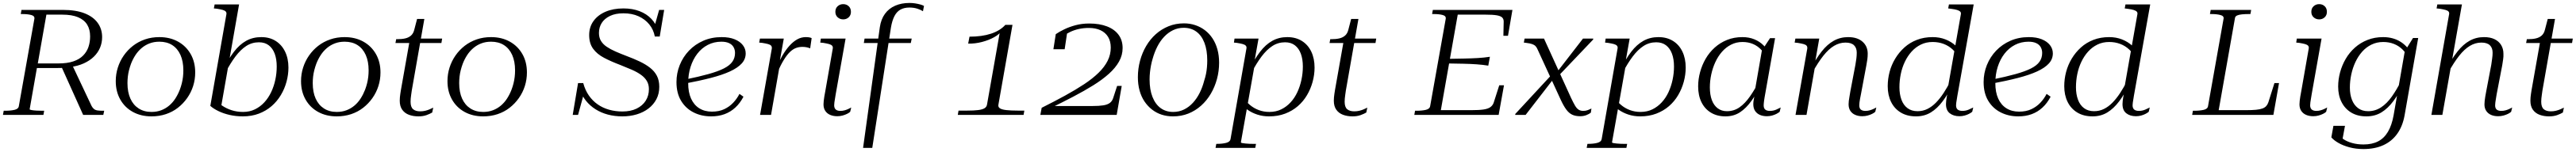

<svg xmlns="http://www.w3.org/2000/svg" viewBox="-32 -777 17379 1028"><path d="M382 -327 454 -340 586 -60Q593 -47 602.5 -39.5Q612 -32 626.5 -30Q641 -28 661 -28H671L665 0H529ZM266 -28 261 0H-12L-7 -28H3Q39 -28 65.5 -34Q92 -40 95 -59L200 -650Q203 -669 179 -675.5Q155 -682 118 -682H108L113 -710H391Q480 -710 538.5 -687Q597 -664 627 -622.5Q657 -581 657 -526Q657 -488 643 -454.5Q629 -421 601.5 -394Q574 -367 533.5 -348.5Q493 -330 439 -323Q426 -321 412.5 -319.5Q399 -318 384.5 -317.5Q370 -317 355 -317H217L168 -38Q168 -35 181.5 -32.5Q195 -30 215 -29Q235 -28 254 -28ZM388 -678H281L223 -348H362Q422 -348 463 -362Q504 -376 529 -401.5Q554 -427 565 -460Q576 -493 576 -531Q576 -578 556 -610.5Q536 -643 494.5 -660.5Q453 -678 388 -678Z M1181 -170Q1189 -191 1194.5 -213Q1200 -235 1202.5 -257Q1205 -279 1205 -301Q1205 -362 1185.5 -405.5Q1166 -449 1130 -472Q1094 -495 1043 -495Q1007 -495 977 -483.5Q947 -472 923 -451.5Q899 -431 881.5 -404Q864 -377 852 -346Q844 -324 838.5 -302.5Q833 -281 830.5 -259Q828 -237 828 -215Q828 -154 847.5 -110.5Q867 -67 903.5 -43.5Q940 -20 990 -20Q1026 -20 1056 -31.5Q1086 -43 1110 -63.5Q1134 -84 1151.5 -111.5Q1169 -139 1181 -170ZM749 -228Q749 -276 763 -320Q777 -364 803 -401.5Q829 -439 865 -467Q901 -495 946 -510.5Q991 -526 1043 -526Q1114 -526 1168.5 -496Q1223 -466 1254 -412Q1285 -358 1285 -287Q1285 -239 1271 -195Q1257 -151 1230.5 -113.5Q1204 -76 1168 -48Q1132 -20 1087 -5Q1042 10 990 10Q919 10 864.5 -20Q810 -50 779.5 -104Q749 -158 749 -228Z M1608 -20Q1652 -20 1688 -37.5Q1724 -55 1751.5 -85Q1779 -115 1797.5 -154Q1816 -193 1825.5 -237.5Q1835 -282 1835 -327Q1835 -377 1821.5 -413.5Q1808 -450 1781.5 -470.5Q1755 -491 1715 -491Q1668 -491 1629.5 -466Q1591 -441 1556.5 -395Q1522 -349 1488 -284L1474 -307Q1509 -378 1546.5 -427Q1584 -476 1629 -501Q1674 -526 1731 -526Q1787 -526 1828 -500Q1869 -474 1891.5 -427.5Q1914 -381 1914 -320Q1914 -272 1901 -224Q1888 -176 1862.5 -133.5Q1837 -91 1800 -59Q1763 -27 1714.5 -8.5Q1666 10 1606 10Q1560 10 1518 0.5Q1476 -9 1442 -25.5Q1408 -42 1387 -61L1495 -678Q1498 -691 1491.5 -698.5Q1485 -706 1470.5 -710Q1456 -714 1432 -718L1411 -720L1416 -747H1581L1457 -39Q1449 -47 1442.5 -56Q1436 -65 1431 -74.5Q1426 -84 1422.5 -93.5Q1419 -103 1417 -113Q1436 -84 1465.5 -63.5Q1495 -43 1531 -31.5Q1567 -20 1608 -20Z M2431 -170Q2439 -191 2444.5 -213Q2450 -235 2452.5 -257Q2455 -279 2455 -301Q2455 -362 2435.5 -405.5Q2416 -449 2380 -472Q2344 -495 2293 -495Q2257 -495 2227 -483.5Q2197 -472 2173 -451.5Q2149 -431 2131.5 -404Q2114 -377 2102 -346Q2094 -324 2088.5 -302.5Q2083 -281 2080.5 -259Q2078 -237 2078 -215Q2078 -154 2097.5 -110.5Q2117 -67 2153.5 -43.5Q2190 -20 2240 -20Q2276 -20 2306 -31.5Q2336 -43 2360 -63.5Q2384 -84 2401.5 -111.5Q2419 -139 2431 -170ZM1999 -228Q1999 -276 2013 -320Q2027 -364 2053 -401.5Q2079 -439 2115 -467Q2151 -495 2196 -510.5Q2241 -526 2293 -526Q2364 -526 2418.5 -496Q2473 -466 2504 -412Q2535 -358 2535 -287Q2535 -239 2521 -195Q2507 -151 2480.5 -113.5Q2454 -76 2418 -48Q2382 -20 2337 -5Q2292 10 2240 10Q2169 10 2114.5 -20Q2060 -50 2029.5 -104Q1999 -158 1999 -228Z M2791 10Q2756 10 2727.5 -0.5Q2699 -11 2682 -34.5Q2665 -58 2665 -96Q2665 -107 2666 -119Q2667 -131 2669 -143.5Q2671 -156 2673 -169L2732 -503L2755 -516H2951L2946 -486H2636L2641 -512H2648Q2680 -512 2703 -517.5Q2726 -523 2741.5 -537Q2757 -551 2763 -576L2782 -649H2831L2746 -164Q2744 -149 2742 -135.5Q2740 -122 2739 -111Q2738 -100 2738 -89Q2738 -53 2755 -38.5Q2772 -24 2803 -24Q2821 -24 2837.5 -28Q2854 -32 2867.5 -38Q2881 -44 2891 -49L2884 -16Q2869 -7 2845.5 1.5Q2822 10 2791 10Z M3419 -170Q3427 -191 3432.5 -213Q3438 -235 3440.5 -257Q3443 -279 3443 -301Q3443 -362 3423.5 -405.5Q3404 -449 3368 -472Q3332 -495 3281 -495Q3245 -495 3215 -483.5Q3185 -472 3161 -451.5Q3137 -431 3119.5 -404Q3102 -377 3090 -346Q3082 -324 3076.5 -302.5Q3071 -281 3068.5 -259Q3066 -237 3066 -215Q3066 -154 3085.5 -110.5Q3105 -67 3141.5 -43.5Q3178 -20 3228 -20Q3264 -20 3294 -31.5Q3324 -43 3348 -63.5Q3372 -84 3389.5 -111.5Q3407 -139 3419 -170ZM2987 -228Q2987 -276 3001 -320Q3015 -364 3041 -401.5Q3067 -439 3103 -467Q3139 -495 3184 -510.5Q3229 -526 3281 -526Q3352 -526 3406.5 -496Q3461 -466 3492 -412Q3523 -358 3523 -287Q3523 -239 3509 -195Q3495 -151 3468.5 -113.5Q3442 -76 3406 -48Q3370 -20 3325 -5Q3280 10 3228 10Q3157 10 3102.5 -20Q3048 -50 3017.5 -104Q2987 -158 2987 -228Z M4167 10Q4115 10 4069.5 -2Q4024 -14 3986 -38Q3948 -62 3921 -96Q3894 -130 3880 -174Q3887 -172 3892.5 -168Q3898 -164 3902.5 -159Q3907 -154 3908 -146L3868 0H3832L3868 -215H3903Q3916 -167 3941 -131Q3966 -95 4000.5 -71Q4035 -47 4077.5 -35Q4120 -23 4167 -23Q4223 -23 4263 -42.5Q4303 -62 4324.5 -96Q4346 -130 4346 -174Q4346 -206 4332 -229.5Q4318 -253 4292 -271.5Q4266 -290 4230.5 -305.5Q4195 -321 4152 -338Q4091 -361 4043.5 -386Q3996 -411 3969.5 -447.5Q3943 -484 3943 -540Q3943 -594 3972 -634.5Q4001 -675 4053 -697.5Q4105 -720 4174 -720Q4235 -720 4283 -701.5Q4331 -683 4363 -649Q4395 -615 4409 -568Q4401 -569 4395.5 -572.5Q4390 -576 4387 -582Q4384 -588 4383 -596L4415 -710H4449L4419 -530H4386Q4377 -577 4348.5 -612Q4320 -647 4276 -667Q4232 -687 4174 -687Q4120 -687 4083 -669Q4046 -651 4027.5 -621.5Q4009 -592 4009 -554Q4009 -523 4022.5 -500.5Q4036 -478 4061 -461Q4086 -444 4120 -429Q4154 -414 4196 -398Q4244 -380 4284 -361Q4324 -342 4354 -318.5Q4384 -295 4400 -264Q4416 -233 4416 -190Q4416 -143 4396.5 -106Q4377 -69 4343 -43Q4309 -17 4264 -3.5Q4219 10 4167 10Z M4766 10Q4700 10 4647 -17Q4594 -44 4563 -95.5Q4532 -147 4532 -222Q4532 -282 4554 -337Q4576 -392 4616.5 -434.5Q4657 -477 4713 -501.5Q4769 -526 4837 -526Q4888 -526 4924 -511.5Q4960 -497 4979.5 -472Q4999 -447 4999 -416Q4999 -377 4972 -347.5Q4945 -318 4893 -294Q4841 -270 4763.5 -250Q4686 -230 4585 -211L4590 -239Q4683 -258 4747.5 -276Q4812 -294 4851.5 -314Q4891 -334 4909 -359.5Q4927 -385 4927 -419Q4927 -441 4917 -458.5Q4907 -476 4886.5 -485.5Q4866 -495 4835 -495Q4785 -495 4743.5 -473.5Q4702 -452 4672.5 -413.5Q4643 -375 4627 -324.5Q4611 -274 4611 -215Q4611 -153 4630.5 -110Q4650 -67 4686 -44.5Q4722 -22 4771 -22Q4819 -22 4854 -38.5Q4889 -55 4914.5 -82Q4940 -109 4957 -142L4984 -123Q4961 -79 4929 -49.5Q4897 -20 4856.5 -5Q4816 10 4766 10Z M5096 0H5170L5231 -349L5227 -353L5256 -516H5095L5090 -489L5111 -487Q5135 -483 5150 -479Q5165 -475 5171 -467.5Q5177 -460 5175 -447ZM5444 -519Q5439 -522 5429 -524Q5419 -526 5405 -526Q5374 -526 5347 -511Q5320 -496 5295 -468.5Q5270 -441 5247.5 -402.5Q5225 -364 5204 -316L5214 -290Q5237 -341 5257.5 -374Q5278 -407 5298 -426Q5318 -445 5338.5 -452.5Q5359 -460 5382 -460Q5398 -460 5411.5 -457Q5425 -454 5434 -450Z M5524 -71Q5524 -82 5525.5 -95Q5527 -108 5529.5 -124Q5532 -140 5536 -160L5586 -446Q5589 -460 5582.5 -467.5Q5576 -475 5561.5 -479Q5547 -483 5523 -487L5502 -489L5506 -516H5673L5606 -138Q5604 -124 5601.5 -110Q5599 -96 5597.5 -85Q5596 -74 5596 -65Q5596 -46 5606.5 -36.5Q5617 -27 5638 -27Q5653 -27 5667 -31Q5681 -35 5692.5 -40.5Q5704 -46 5711 -50L5704 -21Q5697 -14 5683 -7Q5669 0 5652 4.5Q5635 9 5617 9Q5590 9 5569 0Q5548 -9 5536 -27Q5524 -45 5524 -71ZM5604 -697Q5604 -721 5619.5 -735Q5635 -749 5657 -749Q5679 -749 5694 -735Q5709 -721 5709 -697Q5709 -674 5694 -660Q5679 -646 5657 -646Q5635 -646 5619.5 -660Q5604 -674 5604 -697Z M5801 -516H6119L6113 -486H5796ZM6104 -726Q6068 -726 6043 -712Q6018 -698 6002.5 -668Q5987 -638 5979 -591L5853 223H5791L5904 -593Q5912 -647 5938.5 -683.5Q5965 -720 6007.5 -738.5Q6050 -757 6104 -757Q6125 -757 6143 -754Q6161 -751 6176 -747Q6191 -743 6202 -737L6195 -701Q6182 -710 6158 -718Q6134 -726 6104 -726Z M6704 -69Q6701 -53 6714 -44.5Q6727 -36 6757 -32.5Q6787 -29 6834 -29H6879L6874 0H6430L6435 -29H6494Q6539 -29 6567 -32.5Q6595 -36 6609.5 -44.5Q6624 -53 6627 -69L6714 -562L6727 -570Q6712 -546 6675.5 -525.5Q6639 -505 6592.5 -493Q6546 -481 6500 -482L6509 -529Q6550 -529 6586.5 -534Q6623 -539 6653.5 -549Q6684 -559 6708.5 -574Q6733 -589 6751 -609H6799Z M6987 0H7502L7536 -196H7505L7479 -116Q7472 -93 7456 -81Q7440 -69 7411.5 -64.5Q7383 -60 7338 -60H7050V-43Q7134 -84 7208.5 -123Q7283 -162 7344 -200Q7405 -238 7449.5 -278Q7494 -318 7518 -361Q7542 -404 7542 -452Q7542 -505 7514.5 -542Q7487 -579 7436.5 -598.5Q7386 -618 7317 -618Q7267 -618 7224.5 -606.5Q7182 -595 7148 -578.5Q7114 -562 7091 -546L7075 -444H7151L7169 -564Q7162 -562 7156.5 -558Q7151 -554 7147.5 -549.5Q7144 -545 7141 -539.5Q7138 -534 7134 -529Q7159 -547 7187 -560.5Q7215 -574 7247 -581Q7279 -588 7314 -588Q7360 -588 7393 -572.5Q7426 -557 7444 -527.5Q7462 -498 7462 -455Q7462 -408 7441 -366Q7420 -324 7379.5 -284.5Q7339 -245 7281.5 -207Q7224 -169 7152 -129.5Q7080 -90 6996 -48Z M7882 10Q7841 10 7805.5 -1.5Q7770 -13 7740.5 -36Q7711 -59 7689.5 -91Q7668 -123 7656.5 -164.5Q7645 -206 7645 -255Q7645 -312 7659.5 -366Q7674 -420 7701 -466Q7728 -512 7766 -546Q7804 -580 7852 -599.5Q7900 -619 7956 -619Q7996 -619 8032 -607Q8068 -595 8097.5 -572.5Q8127 -550 8148.5 -517.5Q8170 -485 8181.5 -443.5Q8193 -402 8193 -353Q8193 -296 8178.5 -242.5Q8164 -189 8137 -143Q8110 -97 8071.5 -62.5Q8033 -28 7985.5 -9Q7938 10 7882 10ZM7883 -20Q7923 -20 7956.5 -36.5Q7990 -53 8016.5 -82Q8043 -111 8062 -149Q8081 -187 8092 -230Q8100 -254 8104.5 -276.5Q8109 -299 8111 -322Q8113 -345 8113 -368Q8113 -438 8094 -487.5Q8075 -537 8039.5 -563Q8004 -589 7954 -589Q7915 -589 7881.5 -572.5Q7848 -556 7821.5 -527.5Q7795 -499 7776 -461.5Q7757 -424 7745 -381Q7738 -358 7733.5 -334.5Q7729 -311 7726.5 -287.5Q7724 -264 7724 -240Q7724 -171 7743.5 -121.5Q7763 -72 7798.5 -46Q7834 -20 7883 -20Z M8169 223 8174 196H8176Q8216 196 8241.5 189Q8267 182 8270 164L8377 -447Q8380 -460 8373.5 -467.5Q8367 -475 8352.5 -479Q8338 -483 8313 -487L8293 -489L8297 -516H8459L8431 -359L8436 -356L8340 185Q8340 189 8348.5 190.5Q8357 192 8370.5 193.5Q8384 195 8398 195.5Q8412 196 8421 196H8442L8437 223ZM8335 -83 8355 -122Q8373 -91 8400 -68Q8427 -45 8460.5 -32.5Q8494 -20 8532 -20Q8577 -20 8612.5 -37.5Q8648 -55 8675.5 -85Q8703 -115 8721 -154Q8739 -193 8748.5 -237.5Q8758 -282 8758 -327Q8758 -377 8744.5 -413.5Q8731 -450 8704.5 -470.5Q8678 -491 8638 -491Q8591 -491 8552.5 -466Q8514 -441 8479.5 -395Q8445 -349 8411 -284L8397 -307Q8432 -378 8469.5 -427Q8507 -476 8552 -501Q8597 -526 8653 -526Q8710 -526 8751.5 -500Q8793 -474 8815 -427.5Q8837 -381 8837 -320Q8837 -272 8824 -224Q8811 -176 8786 -133.5Q8761 -91 8724 -59Q8687 -27 8638.5 -8.5Q8590 10 8530 10Q8488 10 8451 -2Q8414 -14 8384.5 -35Q8355 -56 8335 -83Z M9093 10Q9058 10 9029.5 -0.5Q9001 -11 8984 -34.5Q8967 -58 8967 -96Q8967 -107 8968 -119Q8969 -131 8971 -143.5Q8973 -156 8975 -169L9034 -503L9057 -516H9253L9248 -486H8938L8943 -512H8950Q8982 -512 9005 -517.5Q9028 -523 9043.5 -537Q9059 -551 9065 -576L9084 -649H9133L9048 -164Q9046 -149 9044 -135.5Q9042 -122 9041 -111Q9040 -100 9040 -89Q9040 -53 9057 -38.5Q9074 -24 9105 -24Q9123 -24 9139.5 -28Q9156 -32 9169.5 -38Q9183 -44 9193 -49L9186 -16Q9171 -7 9147.5 1.5Q9124 10 9093 10Z M10115 -200 10079 0H9510L9515 -28H9525Q9561 -28 9587.5 -34Q9614 -40 9617 -60L9722 -650Q9725 -669 9701.5 -675.5Q9678 -682 9640 -682H9630L9635 -710H10172L10142 -535H10111L10113 -631Q10113 -649 10102.5 -659Q10092 -669 10066 -673.5Q10040 -678 9991 -678H9803L9689 -32H9895Q9947 -32 9977 -36.5Q10007 -41 10022.5 -52Q10038 -63 10045 -81L10083 -200ZM9733 -379Q9795 -380 9845.5 -381Q9896 -382 9938.5 -384.5Q9981 -387 10020 -393L10009 -333Q9973 -339 9931 -342Q9889 -345 9839 -346Q9789 -347 9727 -348Z M10483 -264 10471 -287 10648 -516H10717V-510ZM10191 0V-6L10436 -271L10451 -246L10261 0ZM10629 9Q10597 9 10575 -1.5Q10553 -12 10535 -36.5Q10517 -61 10498 -102L10342 -442Q10336 -457 10327.5 -465.5Q10319 -474 10304.5 -479Q10290 -484 10265 -487L10249 -489L10254 -516H10385L10567 -116Q10583 -82 10594.5 -62.5Q10606 -43 10619 -35Q10632 -27 10650 -27Q10667 -27 10681 -32.5Q10695 -38 10705 -43L10701 -15Q10690 -6 10671 1.5Q10652 9 10629 9Z M10673 223 10678 196H10680Q10720 196 10745.5 189Q10771 182 10774 164L10881 -447Q10884 -460 10877.5 -467.5Q10871 -475 10856.5 -479Q10842 -483 10817 -487L10797 -489L10801 -516H10963L10935 -359L10940 -356L10844 185Q10844 189 10852.5 190.5Q10861 192 10874.5 193.5Q10888 195 10902 195.5Q10916 196 10925 196H10946L10941 223ZM10839 -83 10859 -122Q10877 -91 10904 -68Q10931 -45 10964.5 -32.5Q10998 -20 11036 -20Q11081 -20 11116.5 -37.5Q11152 -55 11179.5 -85Q11207 -115 11225 -154Q11243 -193 11252.5 -237.5Q11262 -282 11262 -327Q11262 -377 11248.5 -413.5Q11235 -450 11208.5 -470.5Q11182 -491 11142 -491Q11095 -491 11056.5 -466Q11018 -441 10983.5 -395Q10949 -349 10915 -284L10901 -307Q10936 -378 10973.5 -427Q11011 -476 11056 -501Q11101 -526 11157 -526Q11214 -526 11255.5 -500Q11297 -474 11319 -427.5Q11341 -381 11341 -320Q11341 -272 11328 -224Q11315 -176 11290 -133.5Q11265 -91 11228 -59Q11191 -27 11142.5 -8.5Q11094 10 11034 10Q10992 10 10955 -2Q10918 -14 10888.5 -35Q10859 -56 10839 -83Z M11910 -402 11892 -372Q11877 -412 11852 -439Q11827 -466 11795 -479.5Q11763 -493 11724 -493Q11682 -493 11647 -475Q11612 -457 11585.5 -426.5Q11559 -396 11541 -357Q11523 -318 11513.5 -274Q11504 -230 11504 -186Q11504 -136 11517.5 -100Q11531 -64 11557 -44.5Q11583 -25 11619 -25Q11667 -25 11704.5 -51.5Q11742 -78 11775 -125.5Q11808 -173 11840 -235L11857 -215Q11821 -146 11785 -95.5Q11749 -45 11707 -17.5Q11665 10 11609 10Q11553 10 11511.5 -15Q11470 -40 11447.5 -85.5Q11425 -131 11425 -193Q11425 -241 11438 -289Q11451 -337 11475.5 -379.5Q11500 -422 11536.5 -455Q11573 -488 11620 -507Q11667 -526 11724 -526Q11768 -526 11804.5 -511Q11841 -496 11868 -468.5Q11895 -441 11910 -402ZM11944 -519 11873 -117Q11871 -107 11870 -97.5Q11869 -88 11868 -80Q11867 -72 11867 -65Q11867 -45 11877.5 -36Q11888 -27 11909 -27Q11932 -27 11951.5 -35.5Q11971 -44 11982 -50L11975 -21Q11967 -14 11953.5 -7Q11940 0 11923.5 4.5Q11907 9 11889 9Q11862 9 11841.5 0Q11821 -9 11809 -27Q11797 -45 11797 -74Q11797 -87 11800.5 -105.5Q11804 -124 11808 -144L11804 -142L11857 -447L11866 -452L11910 -519Z M12082 0H12156L12217 -347L12214 -356L12242 -516H12081L12076 -489L12097 -487Q12121 -483 12136 -479Q12151 -475 12157 -467.5Q12163 -460 12161 -447ZM12523 -138 12560 -336Q12564 -356 12566.5 -375.5Q12569 -395 12569 -414Q12569 -464 12534 -495Q12499 -526 12437 -526Q12384 -526 12340 -501.5Q12296 -477 12258 -428.5Q12220 -380 12183 -310L12197 -288Q12234 -355 12269.5 -400Q12305 -445 12342 -467Q12379 -489 12419 -489Q12458 -489 12476.5 -471Q12495 -453 12495 -421Q12495 -402 12492.5 -381.5Q12490 -361 12486 -339L12452 -160Q12449 -140 12446 -124Q12443 -108 12441.5 -95Q12440 -82 12440 -72Q12440 -45 12452 -27Q12464 -9 12485 0Q12506 9 12532 9Q12551 9 12568 4.5Q12585 0 12599 -7Q12613 -14 12620 -21L12627 -50Q12620 -46 12608.5 -40.5Q12597 -35 12583 -31Q12569 -27 12554 -27Q12533 -27 12522.5 -36Q12512 -45 12512 -65Q12512 -74 12513.5 -85Q12515 -96 12517.5 -110Q12520 -124 12523 -138Z M12895 10Q12835 10 12792 -16Q12749 -42 12726.5 -88Q12704 -134 12704 -194Q12704 -243 12716.5 -290.5Q12729 -338 12754.5 -380.5Q12780 -423 12816.5 -456Q12853 -489 12901 -507.5Q12949 -526 13007 -526Q13054 -526 13093.5 -510.5Q13133 -495 13162.5 -468Q13192 -441 13208 -405L13186 -376Q13171 -415 13143.5 -441Q13116 -467 13081.5 -480Q13047 -493 13007 -493Q12963 -493 12927.5 -475.5Q12892 -458 12865 -428Q12838 -398 12819.5 -359Q12801 -320 12792 -276Q12783 -232 12783 -187Q12783 -140 12796.5 -103Q12810 -66 12837.5 -45.5Q12865 -25 12905 -25Q12941 -25 12971.5 -40Q13002 -55 13029 -82.5Q13056 -110 13081 -148Q13106 -186 13129 -232L13145 -211Q13112 -142 13075 -92.5Q13038 -43 12994.5 -16.5Q12951 10 12895 10ZM13188 9Q13148 9 13122.5 -11Q13097 -31 13097 -73Q13097 -84 13098.5 -96Q13100 -108 13102.5 -123Q13105 -138 13109 -155L13105 -156L13197 -678Q13200 -691 13193.5 -698Q13187 -705 13172.5 -709.5Q13158 -714 13135 -717L13112 -720L13117 -747H13284L13174 -130Q13172 -117 13170 -105Q13168 -93 13166.5 -83Q13165 -73 13165 -65Q13165 -45 13176 -36Q13187 -27 13208 -27Q13230 -27 13250 -35.5Q13270 -44 13281 -50L13274 -21Q13266 -14 13252.5 -7Q13239 0 13222.5 4.5Q13206 9 13188 9Z M13585 10Q13519 10 13466 -17Q13413 -44 13382 -95.5Q13351 -147 13351 -222Q13351 -282 13373 -337Q13395 -392 13435.5 -434.5Q13476 -477 13532 -501.5Q13588 -526 13656 -526Q13707 -526 13743 -511.5Q13779 -497 13798.5 -472Q13818 -447 13818 -416Q13818 -377 13791 -347.5Q13764 -318 13712 -294Q13660 -270 13582.5 -250Q13505 -230 13404 -211L13409 -239Q13502 -258 13566.5 -276Q13631 -294 13670.5 -314Q13710 -334 13728 -359.5Q13746 -385 13746 -419Q13746 -441 13736 -458.5Q13726 -476 13705.5 -485.5Q13685 -495 13654 -495Q13604 -495 13562.5 -473.5Q13521 -452 13491.5 -413.5Q13462 -375 13446 -324.5Q13430 -274 13430 -215Q13430 -153 13449.5 -110Q13469 -67 13505 -44.5Q13541 -22 13590 -22Q13638 -22 13673 -38.5Q13708 -55 13733.5 -82Q13759 -109 13776 -142L13803 -123Q13780 -79 13748 -49.5Q13716 -20 13675.5 -5Q13635 10 13585 10Z M14086 10Q14026 10 13983 -16Q13940 -42 13917.5 -88Q13895 -134 13895 -194Q13895 -243 13907.5 -290.5Q13920 -338 13945.5 -380.5Q13971 -423 14007.5 -456Q14044 -489 14092 -507.5Q14140 -526 14198 -526Q14245 -526 14284.5 -510.5Q14324 -495 14353.5 -468Q14383 -441 14399 -405L14377 -376Q14362 -415 14334.5 -441Q14307 -467 14272.5 -480Q14238 -493 14198 -493Q14154 -493 14118.5 -475.5Q14083 -458 14056 -428Q14029 -398 14010.5 -359Q13992 -320 13983 -276Q13974 -232 13974 -187Q13974 -140 13987.5 -103Q14001 -66 14028.5 -45.5Q14056 -25 14096 -25Q14132 -25 14162.5 -40Q14193 -55 14220 -82.5Q14247 -110 14272 -148Q14297 -186 14320 -232L14336 -211Q14303 -142 14266 -92.5Q14229 -43 14185.5 -16.5Q14142 10 14086 10ZM14379 9Q14339 9 14313.5 -11Q14288 -31 14288 -73Q14288 -84 14289.5 -96Q14291 -108 14293.5 -123Q14296 -138 14300 -155L14296 -156L14388 -678Q14391 -691 14384.5 -698Q14378 -705 14363.5 -709.5Q14349 -714 14326 -717L14303 -720L14308 -747H14475L14365 -130Q14363 -117 14361 -105Q14359 -93 14357.5 -83Q14356 -73 14356 -65Q14356 -45 14367 -36Q14378 -27 14399 -27Q14421 -27 14441 -35.5Q14461 -44 14472 -50L14465 -21Q14457 -14 14443.5 -7Q14430 0 14413.5 4.5Q14397 9 14379 9Z M15156 -710 15151 -682H15140Q15115 -682 15094.5 -680Q15074 -678 15061.5 -672.5Q15049 -667 15047 -656L14937 -32H15121Q15161 -32 15188 -34.5Q15215 -37 15231.5 -43Q15248 -49 15257.5 -59.5Q15267 -70 15272 -85L15313 -215H15344L15306 0H14758L14763 -28H14773Q14809 -28 14835.5 -34Q14862 -40 14865 -59L14970 -651Q14973 -669 14948.5 -675.5Q14924 -682 14888 -682H14878L14883 -710Z M15482 -71Q15482 -82 15483.5 -95Q15485 -108 15487.5 -124Q15490 -140 15494 -160L15544 -446Q15547 -460 15540.5 -467.5Q15534 -475 15519.5 -479Q15505 -483 15481 -487L15460 -489L15464 -516H15631L15564 -138Q15562 -124 15559.5 -110Q15557 -96 15555.5 -85Q15554 -74 15554 -65Q15554 -46 15564.5 -36.5Q15575 -27 15596 -27Q15611 -27 15625 -31Q15639 -35 15650.5 -40.5Q15662 -46 15669 -50L15662 -21Q15655 -14 15641 -7Q15627 0 15610 4.5Q15593 9 15575 9Q15548 9 15527 0Q15506 -9 15494 -27Q15482 -45 15482 -71ZM15562 -697Q15562 -721 15577.5 -735Q15593 -749 15615 -749Q15637 -749 15652 -735Q15667 -721 15667 -697Q15667 -674 15652 -660Q15637 -646 15615 -646Q15593 -646 15577.5 -660Q15562 -674 15562 -697Z M16117 3 16195 -445 16204 -449 16248 -520H16283L16191 4Q16178 76 16142 127Q16106 178 16048.5 204.5Q15991 231 15914 231Q15863 231 15820 219.5Q15777 208 15745.5 190Q15714 172 15697 152L15711 74H15789L15770 177Q15761 176 15755 172.5Q15749 169 15746 162Q15743 155 15742.5 146Q15742 137 15745 125Q15753 146 15777 163Q15801 180 15836.5 190Q15872 200 15914 200Q15972 200 16012.5 179Q16053 158 16079 114Q16105 70 16117 3ZM16241 -403 16221 -373Q16206 -413 16180 -439.5Q16154 -466 16120.5 -479.5Q16087 -493 16047 -493Q16004 -493 15968 -475.5Q15932 -458 15905 -427.5Q15878 -397 15859.5 -357.5Q15841 -318 15831.5 -273.5Q15822 -229 15822 -184Q15822 -138 15836 -102Q15850 -66 15877.5 -45.5Q15905 -25 15945 -25Q15993 -25 16032.5 -51Q16072 -77 16105.5 -124.5Q16139 -172 16170 -234L16186 -213Q16153 -144 16116 -94Q16079 -44 16035 -17Q15991 10 15933 10Q15874 10 15831.5 -15.5Q15789 -41 15766 -86.5Q15743 -132 15743 -191Q15743 -240 15756 -288Q15769 -336 15794 -379Q15819 -422 15856 -455Q15893 -488 15941 -507Q15989 -526 16047 -526Q16081 -526 16111.5 -517.5Q16142 -509 16167 -492.5Q16192 -476 16211 -453.5Q16230 -431 16241 -403Z M16372 0H16446L16578 -747H16412L16407 -720L16428 -718Q16452 -714 16467 -710Q16482 -706 16488 -698.5Q16494 -691 16491 -678ZM16812 -138 16850 -336Q16853 -356 16856 -375.5Q16859 -395 16858 -414Q16858 -447 16842.5 -472.5Q16827 -498 16798 -512Q16769 -526 16727 -526Q16674 -526 16630 -501.5Q16586 -477 16548 -428.5Q16510 -380 16472 -310L16487 -288Q16524 -355 16559.5 -400Q16595 -445 16632 -467Q16669 -489 16709 -489Q16748 -489 16766.5 -471Q16785 -453 16785 -421Q16785 -402 16782 -381.5Q16779 -361 16776 -339L16742 -160Q16738 -140 16735.5 -124Q16733 -108 16731.5 -95Q16730 -82 16730 -71Q16730 -45 16742 -27Q16754 -9 16774.5 0Q16795 9 16822 9Q16841 9 16858 4.5Q16875 0 16889 -7Q16903 -14 16910 -21L16917 -50Q16910 -46 16898.5 -40.5Q16887 -35 16873 -31Q16859 -27 16844 -27Q16823 -27 16812.5 -36Q16802 -45 16802 -65Q16802 -73 16803.5 -84.5Q16805 -96 16807.5 -110Q16810 -124 16812 -138Z M17166 10Q17131 10 17102.5 -0.5Q17074 -11 17057 -34.5Q17040 -58 17040 -96Q17040 -107 17041 -119Q17042 -131 17044 -143.5Q17046 -156 17048 -169L17107 -503L17130 -516H17326L17321 -486H17011L17016 -512H17023Q17055 -512 17078 -517.5Q17101 -523 17116.5 -537Q17132 -551 17138 -576L17157 -649H17206L17121 -164Q17119 -149 17117 -135.5Q17115 -122 17114 -111Q17113 -100 17113 -89Q17113 -53 17130 -38.5Q17147 -24 17178 -24Q17196 -24 17212.5 -28Q17229 -32 17242.5 -38Q17256 -44 17266 -49L17259 -16Q17244 -7 17220.5 1.5Q17197 10 17166 10Z"/></svg>

Font: Roboto Serif 120pt Expanded Light
Style: Italic
Weight: 300
Width: 7
Italic angle: -10°
Designer: Greg Gazdowicz
Foundry: Commercial Type
Version: Version 1.008